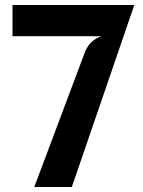

<svg xmlns="http://www.w3.org/2000/svg" viewBox="-20 -747 572 767"><path d="M117 0 318 -535.5Q328 -562.5 345.5 -578.8Q363 -595 385 -602.5H30V-727H516.5L267 0Z"/></svg>

Font: Spline Sans SemiBold
Style: Regular
Weight: 600
Designer: Eben Sorkin, Mirko Velimirovic
Foundry: Sorkin Type
Version: Version 1.000; ttfautohint (v1.8.3)